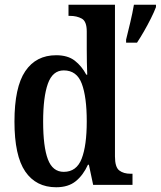

<svg xmlns="http://www.w3.org/2000/svg" viewBox="-20 -780 678 810"><path d="M217 10Q132 10 86.5 -56.5Q41 -123 41 -267Q41 -412 86.5 -479.5Q132 -547 217 -547Q266 -547 295.5 -524Q325 -501 344 -465H348Q347 -488 346.5 -517Q346 -546 346 -574V-647Q346 -690 325 -701.5Q304 -713 276 -713H269V-760H465V-120Q465 -75 483 -61Q501 -47 531 -47H539V0H373L355 -85H351Q331 -41 299.5 -15.5Q268 10 217 10ZM249 -55Q303 -55 324.5 -110.5Q346 -166 346 -268Q346 -371 325 -427Q304 -483 249 -483Q202 -483 182 -427Q162 -371 162 -267Q162 -161 182 -108Q202 -55 249 -55ZM512 -613Q520 -645 529.5 -685Q539 -725 545 -760H638V-750Q630 -729 616.5 -702Q603 -675 587.5 -648Q572 -621 558 -600H512Z"/></svg>

Font: Noto Serif Hebrew Condensed SemiBold
Style: Regular
Weight: 600
Width: 3
Designer: Monotype Design Team
Foundry: Monotype Imaging Inc.
Version: Version 2.004; ttfautohint (v1.8.4.7-5d5b)